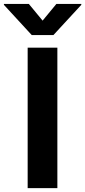

<svg xmlns="http://www.w3.org/2000/svg" viewBox="-80 -974 441 994"><path d="M217 -727.3H63.2V0H217ZM-59.7 -948.9 84.2 -792.6H196.7L340.9 -948.9V-953.8H212L140.6 -867.2L69.2 -953.8H-59.7Z"/></svg>

Font: Margiela Sans
Style: Bold
Weight: 700
Designer: Stefan Endress, Andreas Faust
Version: Version 1.100;FEAKit 1.0